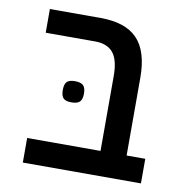

<svg xmlns="http://www.w3.org/2000/svg" viewBox="-71 -680 743 750"><g transform="rotate(10 300.0 -304.5)"><path d="M263.5 -515H67.5V-609H269Q368 -609 415 -559.8Q462 -510.5 462 -406V-97.5H536V0H67.5V-97.5H358.5V-394.5Q358.5 -458.5 335 -486.8Q311.5 -515 263.5 -515ZM172 -306.5Q172 -329.5 181.2 -339Q190.5 -348.5 213 -348.5Q236.5 -348.5 246.2 -339Q256 -329.5 256 -306.5Q256 -283.5 246.2 -274Q236.5 -264.5 213 -264.5Q190.5 -264.5 181.2 -274Q172 -283.5 172 -306.5Z"/></g></svg>

Font: JuliaMono Medium
Style: Regular
Weight: 500
Monospace: yes
Designer: cormullion
Foundry: corm
Version: Version 0.054; ttfautohint (v1.8.4)